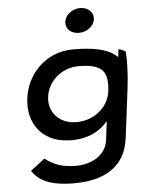

<svg xmlns="http://www.w3.org/2000/svg" viewBox="-61 -763 781 1037"><g transform="rotate(-5 329.0 -244.0)"><path d="M327 -647C322 -609 352 -581 396 -581C439 -581 477 -611 482 -648C486 -684 456 -714 413 -714C369 -714 332 -684 327 -647ZM525 -251C515 -172 441 -102 341 -102C242 -102 189 -173 199 -251C209 -334 284 -402 377 -402C512 -402 538 -354 525 -251ZM356 -495C204 -495 102 -381 86 -251C69 -115 151 -15 282 -8C294 -7 303 -7 315 -7C385 -9 440 -32 481 -70L503 -92L491 6C480 95 396 133 318 133C244 133 195 115 150 79L72 139C119 210 204 225 291 226C304 226 316 226 328 225H329C484 219 571 143 592 34C594 22 597 12 598 0L630 -257C640 -340 642 -406 638 -459C628 -465 616 -471 600 -475L595 -432L581 -444C543 -476 471 -495 356 -495Z"/></g></svg>

Font: Bluebird
Style: LiExtObl
Weight: 300
Designer: Jasper
Foundry: Cannot Into Space Fonts
Version: Version 0.98